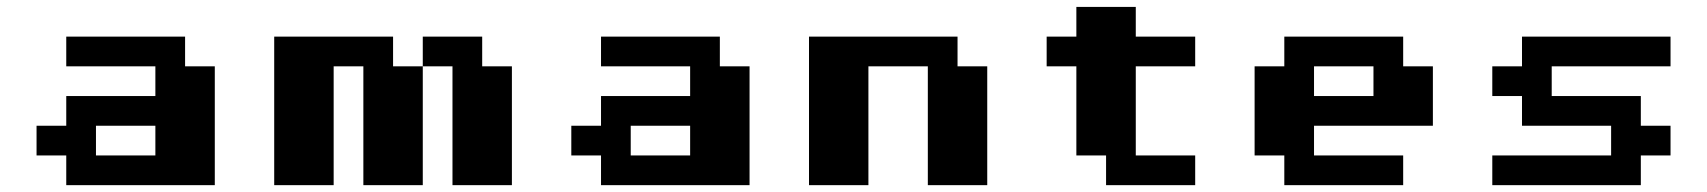

<svg xmlns="http://www.w3.org/2000/svg" viewBox="-20 -541 4988 561"><path d="M173.6 0V-86.8H86.8V-173.6H173.6V-260.4H434V-347.2H173.6V-434H520.8V-347.2H607.6V0ZM260.4 -86.8H434V-173.6H260.4Z M781.2 0V-434H1128.5V-347.2H1215.3V0H1041.7V-347.2H954.9V0ZM1302.1 -347.2H1215.3V-434H1388.9V-347.2H1475.7V0H1302.1Z M1736.1 0V-86.8H1649.3V-173.6H1736.1V-260.4H1996.5V-347.2H1736.1V-434H2083.3V-347.2H2170.1V0ZM1822.9 -86.8H1996.5V-173.6H1822.9Z M2517.4 0H2343.8V-434H2777.8V-347.2H2864.6V0H2691V-347.2H2517.4Z M3298.6 -520.8V-434H3472.2V-347.2H3298.6V-86.8H3472.2V0H3211.8V-86.8H3125V-347.2H3038.2V-434H3125V-520.8Z M3993.1 -347.2H3819.4V-260.4H3993.1ZM3819.4 -173.6V-86.8H4079.9V0H3732.6V-86.8H3645.8V-347.2H3732.6V-434H4079.9V-347.2H4166.7V-173.6Z M4340.3 0V-86.8H4687.5V-173.6H4427.1V-260.4H4340.3V-347.2H4427.1V-434H4861.1V-347.2H4513.9V-260.4H4774.3V-173.6H4861.1V-86.8H4774.3V0Z"/></svg>

Font: 8-bit Operator+ 8
Style: Bold
Weight: 700
Designer: GrandChaos9000
Version: Version 1.3.0 - August 1, 2014